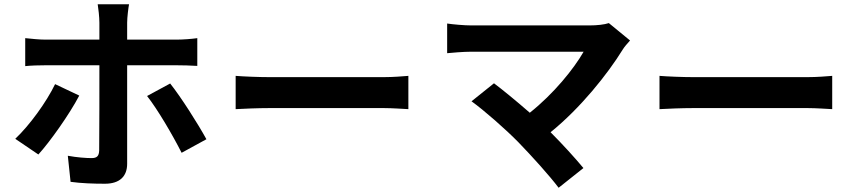

<svg xmlns="http://www.w3.org/2000/svg" viewBox="-20 -821 4040 906"><path d="M354 -370 240 -424C199 -339 119 -229 52 -166L161 -92C215 -151 308 -282 354 -370ZM783 -427 674 -368C723 -306 794 -185 837 -100L954 -164C914 -237 834 -363 783 -427ZM99 -641V-509C127 -512 165 -513 195 -513H449C449 -465 449 -148 448 -111C447 -85 438 -75 412 -75C387 -75 343 -78 300 -86L313 37C363 44 422 46 475 46C546 46 580 10 580 -48C580 -132 580 -431 580 -513H813C841 -513 880 -512 911 -510V-641C884 -637 841 -634 812 -634H580V-714C580 -739 586 -787 589 -801H441C444 -784 449 -740 449 -714V-634H195C164 -634 129 -638 99 -641Z M1092 -463V-306C1129 -308 1196 -311 1253 -311C1370 -311 1700 -311 1790 -311C1832 -311 1883 -307 1907 -306V-463C1881 -461 1837 -457 1790 -457C1700 -457 1371 -457 1253 -457C1201 -457 1128 -460 1092 -463Z M2425 -151C2490 -84 2574 9 2616 65L2733 -28C2694 -75 2635 -140 2578 -197C2719 -311 2847 -471 2919 -588C2927 -601 2939 -614 2953 -630L2853 -712C2832 -705 2798 -701 2760 -701C2652 -701 2268 -701 2205 -701C2171 -701 2116 -706 2090 -710V-570C2111 -572 2165 -577 2205 -577C2281 -577 2646 -577 2734 -577C2687 -495 2593 -379 2480 -289C2417 -344 2351 -398 2311 -428L2205 -343C2265 -300 2367 -210 2425 -151Z M3092 -463V-306C3129 -308 3196 -311 3253 -311C3370 -311 3700 -311 3790 -311C3832 -311 3883 -307 3907 -306V-463C3881 -461 3837 -457 3790 -457C3700 -457 3371 -457 3253 -457C3201 -457 3128 -460 3092 -463Z"/></svg>

Font: Noto Sans Mono CJK HK
Style: Bold
Weight: 700
Designer: Ryoko NISHIZUKA 西塚涼子 (kana, bopomofo & ideographs); Paul D. Hunt (Latin, Greek & Cyrillic); Sandoll Communications 산돌커뮤니
Foundry: Adobe
Version: Version 2.004;hotconv 1.0.118;makeotfexe 2.5.65603